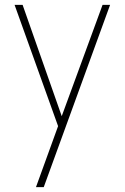

<svg xmlns="http://www.w3.org/2000/svg" viewBox="-20 -520 513 790"><path d="M433 -500 160 250H128L219 -1L40 -500H73L234 -42L402 -500Z"/></svg>

Font: Urbanist
Style: Regular
Weight: 400
Designer: Corey Hu
Foundry: Corey Hu
Version: Version 1.2; befe77262ef67d88f1d94aa3d2e49ef1327b4483